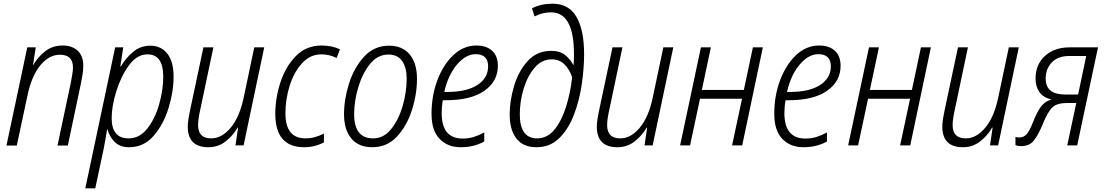

<svg xmlns="http://www.w3.org/2000/svg" viewBox="-20 -789 6001 1042"><path d="M71 1 129 -270Q151 -376 198.5 -434Q246 -492 305 -492Q376 -492 376 -423Q376 -405 372 -383.5Q368 -362 364 -339L292 1H348L419 -335Q424 -358 428 -384Q432 -410 432 -431Q432 -486 401.5 -514Q371 -542 320 -542Q264 -542 223.5 -509.5Q183 -477 160 -435H159L174 -532H128L15 1Z M586 -148Q586 -212 611 -293Q636 -374 679.5 -434Q723 -494 780 -494Q866 -494 866 -373Q866 -302 844 -224Q822 -146 780 -92Q738 -38 678 -38Q586 -38 586 -148ZM497 233 542 22Q547 -2 552 -31.5Q557 -61 561 -86H564Q574 -47 602.5 -18.5Q631 10 681 10Q760 10 813.5 -51.5Q867 -113 894.5 -202Q922 -291 922 -374Q922 -455 888 -498Q854 -541 796 -541Q743 -541 703.5 -508.5Q664 -476 636 -429H633L649 -532H605L443 233Z M1269 -96H1272L1258 0H1302L1414 -532H1360L1303 -262Q1281 -155 1232.5 -96.5Q1184 -38 1126 -38Q1055 -38 1055 -110Q1055 -127 1058 -147.5Q1061 -168 1066 -190L1138 -532H1084L1012 -193Q1007 -170 1003 -146Q999 -122 999 -102Q999 10 1111 10Q1165 10 1205.5 -22.5Q1246 -55 1269 -96Z M1738 -16V-64Q1714 -52 1689.5 -45Q1665 -38 1638 -38Q1529 -38 1529 -174Q1529 -250 1552 -323.5Q1575 -397 1619 -445.5Q1663 -494 1724 -494Q1769 -494 1807 -474L1825 -521Q1783 -542 1724 -542Q1642 -542 1586 -485Q1530 -428 1502 -342.5Q1474 -257 1474 -171Q1474 10 1631 10Q1663 10 1690 2.5Q1717 -5 1738 -16Z M2243 -361Q2243 -446 2203.5 -493.5Q2164 -541 2092 -541Q2010 -541 1955.5 -481Q1901 -421 1874 -335Q1847 -249 1847 -170Q1847 -84 1887 -37Q1927 10 2000 10Q2081 10 2134.5 -48Q2188 -106 2215.5 -191.5Q2243 -277 2243 -361ZM1902 -169Q1902 -239 1924 -314Q1946 -389 1987.5 -441Q2029 -493 2088 -493Q2139 -493 2163 -457Q2187 -421 2187 -364Q2187 -288 2165 -213Q2143 -138 2102.5 -88Q2062 -38 2005 -38Q1902 -38 1902 -169Z M2608 -21V-70Q2580 -55 2552 -46Q2524 -37 2491 -37Q2377 -37 2377 -175Q2377 -211 2383 -245H2399Q2536 -245 2609 -296.5Q2682 -348 2682 -432Q2682 -485 2651 -513.5Q2620 -542 2566 -542Q2496 -542 2441 -490.5Q2386 -439 2354 -354.5Q2322 -270 2322 -171Q2322 -81 2365.5 -35.5Q2409 10 2480 10Q2519 10 2551 1.5Q2583 -7 2608 -21ZM2561 -495Q2629 -495 2629 -429Q2629 -365 2570.5 -327.5Q2512 -290 2407 -290H2391Q2412 -382 2460 -438.5Q2508 -495 2561 -495Z M3150 -494Q3150 -626 3108.5 -697.5Q3067 -769 2978 -769Q2916 -769 2867 -744L2881 -700Q2923 -722 2971 -722Q3095 -722 3095 -494Q3095 -460 3093 -437H3091Q3076 -466 3048 -489.5Q3020 -513 2971 -513Q2894 -513 2844 -458Q2794 -403 2770 -322.5Q2746 -242 2746 -168Q2746 -85 2782.5 -37.5Q2819 10 2891 10Q2966 10 3016 -40Q3066 -90 3095.5 -168Q3125 -246 3137.5 -333Q3150 -420 3150 -494ZM2801 -169Q2801 -238 2821.5 -306.5Q2842 -375 2881 -421Q2920 -467 2974 -467Q3016 -467 3043.5 -439.5Q3071 -412 3085 -370Q3076 -286 3052 -209.5Q3028 -133 2989 -85.5Q2950 -38 2895 -38Q2801 -38 2801 -169Z M3489 -96H3492L3478 0H3522L3634 -532H3580L3523 -262Q3501 -155 3452.5 -96.5Q3404 -38 3346 -38Q3275 -38 3275 -110Q3275 -127 3278 -147.5Q3281 -168 3286 -190L3358 -532H3304L3232 -193Q3227 -170 3223 -146Q3219 -122 3219 -102Q3219 10 3331 10Q3385 10 3425.5 -22.5Q3466 -55 3489 -96Z M3725 0 3779 -253H4007L3953 0H4008L4120 -532H4066L4017 -301H3789L3838 -532H3784L3671 0Z M4468 -21V-70Q4440 -55 4412 -46Q4384 -37 4351 -37Q4237 -37 4237 -175Q4237 -211 4243 -245H4259Q4396 -245 4469 -296.5Q4542 -348 4542 -432Q4542 -485 4511 -513.5Q4480 -542 4426 -542Q4356 -542 4301 -490.5Q4246 -439 4214 -354.5Q4182 -270 4182 -171Q4182 -81 4225.5 -35.5Q4269 10 4340 10Q4379 10 4411 1.5Q4443 -7 4468 -21ZM4421 -495Q4489 -495 4489 -429Q4489 -365 4430.5 -327.5Q4372 -290 4267 -290H4251Q4272 -382 4320 -438.5Q4368 -495 4421 -495Z M4637 0 4691 -253H4919L4865 0H4920L5032 -532H4978L4929 -301H4701L4750 -532H4696L4583 0Z M5364 -96H5367L5353 0H5397L5509 -532H5455L5398 -262Q5376 -155 5327.5 -96.5Q5279 -38 5221 -38Q5150 -38 5150 -110Q5150 -127 5153 -147.5Q5156 -168 5161 -190L5233 -532H5179L5107 -193Q5102 -170 5098 -146Q5094 -122 5094 -102Q5094 10 5206 10Q5260 10 5300.5 -22.5Q5341 -55 5364 -96Z M5655 -362Q5655 -416 5688.5 -450.5Q5722 -485 5781 -485H5875L5831 -276H5761Q5655 -276 5655 -362ZM5639 -115Q5666 -182 5691 -206Q5716 -230 5771 -230H5821L5772 0H5826L5939 -532H5785Q5702 -532 5651 -485.5Q5600 -439 5600 -362Q5600 -320 5620.5 -290Q5641 -260 5686 -249Q5651 -239 5629.5 -210.5Q5608 -182 5587 -128Q5567 -77 5551 -60Q5535 -43 5513 -43Q5499 -43 5491 -46V-1Q5505 4 5521 4Q5567 4 5591 -26.5Q5615 -57 5639 -115Z"/></svg>

Font: Noto Sans UI SemiCondensed Light
Style: Italic
Weight: 300
Width: 4
Designer: Monotype Design Team
Foundry: Monotype Imaging Inc.
Version: 1.001